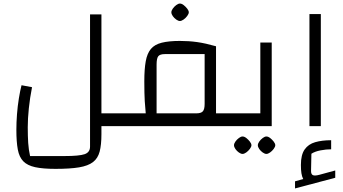

<svg xmlns="http://www.w3.org/2000/svg" viewBox="-20 -709 1929 1079"><path d="M550 0V-72H656V0ZM292 240Q221 240 177.5 230.5Q134 221 111 197.5Q88 174 80 131Q72 88 72 21Q72 -21 75.5 -67Q79 -113 86 -156Q93 -199 101 -230L160 -219Q148 -158 142 -100Q136 -42 136 6Q136 57 138.5 94.5Q141 132 149 168H342Q425 168 455.5 157.5Q486 147 486 115V-628H550V45Q550 105 540 143Q530 181 502.5 202Q475 223 424.5 231.5Q374 240 292 240ZM656 0V-72Q669 -72 672.5 -62.5Q676 -53 676 -36Q676 -20 672.5 -10Q669 0 656 0Z M1194 0V-72H1301V0ZM656 0V-72H799Q796 -99 793.5 -140.5Q791 -182 791 -252Q791 -320 799 -364.5Q807 -409 828 -434Q849 -459 889 -469Q929 -479 991 -479Q1042 -479 1088 -472.5Q1134 -466 1194 -449V0ZM860 -72H1083Q1110 -72 1120 -83.5Q1130 -95 1130 -125V-405H907Q879 -405 869.5 -393Q860 -381 860 -346ZM656 0Q643 0 639.5 -10Q636 -20 636 -36Q636 -53 639.5 -62.5Q643 -72 656 -72ZM1301 0V-72Q1313 -72 1317 -62.5Q1321 -53 1321 -36Q1321 -20 1317 -10Q1313 0 1301 0ZM991 -591Q982 -591 970.5 -599Q959 -607 951 -618.5Q943 -630 943 -640Q943 -649 951 -660.5Q959 -672 970.5 -680.5Q982 -689 991 -689Q1001 -689 1012 -680.5Q1023 -672 1032 -660.5Q1041 -649 1041 -640Q1041 -631 1032 -619Q1023 -607 1011.5 -599Q1000 -591 991 -591Z M1301 0V-72H1481L1443 -34V-470H1507V0ZM1301 0Q1288 0 1284.5 -10Q1281 -20 1281 -36Q1281 -53 1284.5 -62.5Q1288 -72 1301 -72ZM1343 156Q1334 156 1322.5 148Q1311 140 1303 128.5Q1295 117 1295 107Q1295 98 1303 86.5Q1311 75 1322.5 66.5Q1334 58 1343 58Q1353 58 1364 66.5Q1375 75 1384 86.5Q1393 98 1393 107Q1393 116 1384 128Q1375 140 1363.5 148Q1352 156 1343 156ZM1477 156Q1468 156 1456.5 148Q1445 140 1437 128.5Q1429 117 1429 107Q1429 98 1437 86.5Q1445 75 1456.5 66.5Q1468 58 1477 58Q1487 58 1498 66.5Q1509 75 1518 86.5Q1527 98 1527 107Q1527 116 1518 128Q1509 140 1497.5 148Q1486 156 1477 156Z M1719 0V-630H1783V0ZM1638 350V310L1684 297Q1677 284 1674 265Q1671 246 1671 218Q1671 161 1692 131Q1713 101 1751.5 90Q1790 79 1841 79V130Q1813 130 1781.5 136Q1750 142 1730 155L1728 252Q1728 271 1739 275.5Q1750 280 1776 273L1864 249V290Z"/></svg>

Font: Changa Light
Style: Regular
Weight: 300
Designer: Eduardo Rodriguez Tunni
Foundry: Eduardo Rodriguez Tunni
Version: Version 3.002; ttfautohint (v1.8.2)